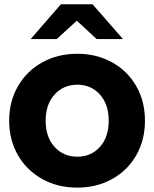

<svg xmlns="http://www.w3.org/2000/svg" viewBox="-20 -854 709 883"><path d="M121.1 -674.4 260 -834.4H405.6L545.6 -674.4H424.4L333.3 -758.9L241.1 -674.4ZM646.7 -298.9Q646.7 -210 606.7 -140Q566.7 -70 495.6 -30.6Q424.4 8.9 335.6 8.9Q245.6 8.9 174.4 -30.6Q103.3 -70 62.8 -140Q22.2 -210 22.2 -298.9Q22.2 -387.8 62.8 -457.8Q103.3 -527.8 174.4 -567.2Q245.6 -606.7 335.6 -606.7Q424.4 -606.7 495.6 -567.2Q566.7 -527.8 606.7 -457.8Q646.7 -387.8 646.7 -298.9ZM480 -298.9Q480 -374.4 439.4 -419.4Q398.9 -464.4 335.6 -464.4Q272.2 -464.4 231.1 -419.4Q190 -374.4 190 -298.9Q190 -223.3 231.1 -178.3Q272.2 -133.3 335.6 -133.3Q398.9 -133.3 439.4 -178.3Q480 -223.3 480 -298.9Z"/></svg>

Font: Paperlogy 8 ExtraBold
Style: Regular
Weight: 800
Designer: redesigned by Lee Juim, glyphs from Gmarket Sans & Montserrat
Foundry: PT&
Version: Version 1.001